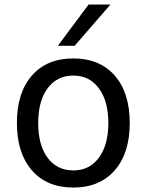

<svg xmlns="http://www.w3.org/2000/svg" viewBox="-20 -820 652 854"><path d="M306.2 -483.9Q233.9 -483.9 191.9 -427.5Q149.9 -371.1 149.9 -272.9Q149.9 -174.8 191.7 -118.4Q233.4 -62 306.2 -62Q377.9 -62 419.9 -118.7Q461.9 -175.3 461.9 -272.9Q461.9 -370.1 419.9 -427Q377.9 -483.9 306.2 -483.9ZM306.2 -560.1Q423.3 -560.1 490.2 -483.9Q557.1 -407.7 557.1 -272.9Q557.1 -138.7 490.2 -62.3Q423.3 14.2 306.2 14.2Q188.5 14.2 121.8 -62.3Q55.2 -138.7 55.2 -272.9Q55.2 -407.7 121.8 -483.9Q188.5 -560.1 306.2 -560.1ZM374 -799.8H471.2L312 -616.2H237.3Z"/></svg>

Font: Pangururan
Style: Regular
Weight: 400
Designer: Uli Kozok
Foundry: Michael Everson and Uli Kozok
Version: Version 1.005